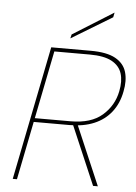

<svg xmlns="http://www.w3.org/2000/svg" viewBox="-60 -955 708 1000"><g transform="rotate(5 294.0 -454.5)"><path d="M558 -503Q569 -557 556.5 -596.5Q544 -636 503.5 -658Q463 -680 388 -680H203L132 -325H319Q426 -325 484.5 -376Q543 -427 558 -503ZM392 -700Q476 -700 521 -675Q566 -650 579 -605.5Q592 -561 580 -503Q568 -440 533 -395.5Q498 -351 443 -328Q388 -305 315 -305H128L67 0H45L185 -700ZM356 -313 490 0H465L331 -313ZM498 -909 493 -884 280 -755 285 -776Z"/></g></svg>

Font: Albert Sans Thin
Style: Italic
Weight: 250
Italic angle: -11.25°
Designer: Andreas Rasmussen
Foundry: a.Foundry
Version: Version 1.025